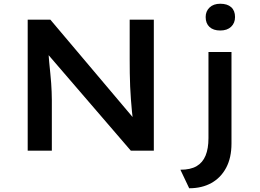

<svg xmlns="http://www.w3.org/2000/svg" viewBox="-20 -805 1387 1026"><path d="M128 0V-700H249L711 -153L693 -149Q688 -179 685 -210.5Q682 -242 679.5 -275Q677 -308 675.5 -343Q674 -378 673.5 -414.5Q673 -451 673 -490V-700H802V0H679L215 -539L237 -546Q240 -505 243 -472Q246 -439 249 -411.5Q252 -384 253.5 -360.5Q255 -337 256 -314.5Q257 -292 257 -271V0ZM991 201 944 102Q998 102 1030.5 83Q1063 64 1078.5 26.5Q1094 -11 1094 -67V-527H1217V-38Q1217 38 1188.5 91.5Q1160 145 1109.5 173Q1059 201 991 201ZM1157 -642Q1120 -642 1099.5 -661Q1079 -680 1079 -714Q1079 -745 1100 -765Q1121 -785 1157 -785Q1195 -785 1215.5 -766.5Q1236 -748 1236 -714Q1236 -682 1215 -662Q1194 -642 1157 -642Z"/></svg>

Font: Lexend Exa Medium
Style: Regular
Weight: 500
Designer: Bonnie Shaver-Troup, Thomas Jockin
Foundry: Lexend
Version: Version 1.007